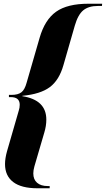

<svg xmlns="http://www.w3.org/2000/svg" viewBox="-20 -812 569 1032"><path d="M229 -169Q229 -135 218 -99L165 82Q159 103 159 120Q159 153 179.5 170.5Q200 188 236 188H247V200H182Q95 200 51 166.5Q7 133 7 70Q7 39 18 0L81 -218Q86 -233 86 -249Q86 -290 38 -290H28V-302H42Q77 -302 95 -316Q113 -330 123 -367L193 -609Q221 -706 281.5 -749Q342 -792 456 -792H529L528 -780H506Q456 -780 427.5 -756.5Q399 -733 382 -674L321 -462Q298 -381 247.5 -343.5Q197 -306 100 -297V-295Q229 -275 229 -169Z"/></svg>

Font: Nyght Serif Dark Italic
Style: Regular
Weight: 800
Italic angle: -16°
Designer: Maksym Kobuzan
Version: Version 0.400